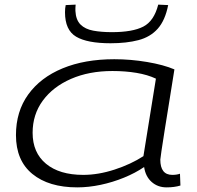

<svg xmlns="http://www.w3.org/2000/svg" viewBox="-20 -800 851 830"><path d="M700 10Q662 10 635.5 -13.5Q609 -37 603 -78Q565 -52 516 -32Q467 -12 415 -1Q363 10 314 10Q191 10 120 -48Q49 -106 49 -216Q49 -318 102 -391.5Q155 -465 250.5 -504.5Q346 -544 474 -544Q545 -544 616 -532Q687 -520 734 -500Q723 -431 712 -362.5Q701 -294 692 -238Q683 -182 678 -147.5Q673 -113 673 -110Q673 -44 725 -44Q744 -44 758 -49L760 2Q734 10 700 10ZM600 -125 654 -460Q618 -477 570 -485Q522 -493 466 -493Q365 -493 287 -459Q209 -425 165 -365Q121 -305 121 -226Q121 -140 179 -92Q237 -44 340 -44Q405 -44 475.5 -67Q546 -90 600 -125ZM458 -613Q357 -613 309 -641.5Q261 -670 261 -747Q261 -764 264 -778L307 -780Q306 -772 306 -765.5Q306 -759 306 -753Q308 -714 328 -694Q348 -674 383 -667.5Q418 -661 464 -661Q553 -661 599.5 -685Q646 -709 664 -780L707 -778Q694 -712 662 -676Q630 -640 578.5 -626.5Q527 -613 458 -613Z"/></svg>

Font: Georama ExtraExtended Light
Style: Italic
Weight: 300
Width: 8
Italic angle: -9°
Designer: Jean-Baptiste Levee
Foundry: Production Type
Version: Version 1.000